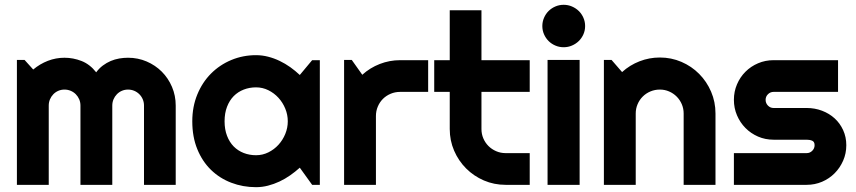

<svg xmlns="http://www.w3.org/2000/svg" viewBox="-20 -774 3584 804"><path d="M715.8 0H583V-332Q583 -345.7 577.9 -357.9Q572.8 -370.1 563.5 -379.4Q554.2 -388.7 542 -393.8Q529.8 -398.9 516.1 -398.9Q502.4 -398.9 490.5 -393.8Q478.5 -388.7 469.5 -379.4Q460.4 -370.1 455.3 -357.9Q450.2 -345.7 450.2 -332V0H316.9V-332Q316.9 -345.7 311.8 -357.9Q306.6 -370.1 297.4 -379.4Q288.1 -388.7 275.9 -393.8Q263.7 -398.9 250 -398.9Q236.3 -398.9 224.4 -393.8Q212.4 -388.7 203.4 -379.4Q194.3 -370.1 189.2 -357.9Q184.1 -345.7 184.1 -332V0H50.8V-522.9H83L119.1 -482.9Q147 -506.3 180.4 -519.3Q213.9 -532.2 250 -532.2Q286.6 -532.2 321.5 -518.6Q356.4 -504.9 382.8 -471.2Q395 -487.8 410.6 -499.5Q426.3 -511.2 443.6 -518.6Q460.9 -525.9 479.5 -529.1Q498 -532.2 516.1 -532.2Q557.6 -532.2 594 -516.6Q630.4 -501 657.5 -473.9Q684.6 -446.8 700.2 -410.2Q715.8 -373.5 715.8 -332Z M1319.3 0H1287.1L1235.4 -71.8Q1216.3 -54.7 1195.1 -39.8Q1173.8 -24.9 1150.4 -13.9Q1127 -2.9 1102.3 3.4Q1077.6 9.8 1052.2 9.8Q997.1 9.8 948.5 -8.8Q899.9 -27.3 863.5 -62.7Q827.1 -98.1 806.2 -149.4Q785.2 -200.7 785.2 -266.1Q785.2 -327.1 806.2 -378.2Q827.1 -429.2 863.5 -465.8Q899.9 -502.4 948.5 -522.7Q997.1 -543 1052.2 -543Q1077.6 -543 1102.5 -536.6Q1127.4 -530.3 1150.9 -519Q1174.3 -507.8 1195.6 -492.7Q1216.8 -477.5 1235.4 -460L1287.1 -522H1319.3ZM1185.1 -266.1Q1185.1 -293.5 1174.6 -319.1Q1164.1 -344.7 1146 -364.5Q1127.9 -384.3 1103.8 -396.2Q1079.6 -408.2 1052.2 -408.2Q1024.9 -408.2 1000.7 -398.9Q976.6 -389.6 958.7 -371.6Q940.9 -353.5 930.7 -326.9Q920.4 -300.3 920.4 -266.1Q920.4 -231.9 930.7 -205.3Q940.9 -178.7 958.7 -160.6Q976.6 -142.6 1000.7 -133.3Q1024.9 -124 1052.2 -124Q1079.6 -124 1103.8 -136Q1127.9 -147.9 1146 -167.7Q1164.1 -187.5 1174.6 -213.1Q1185.1 -238.8 1185.1 -266.1Z M1554.2 0H1420.9V-522.9H1453.1L1497.1 -460.9Q1529.3 -490.2 1570.3 -506.1Q1611.3 -522 1655.3 -522H1772.9V-389.2H1655.3Q1634.3 -389.2 1615.7 -381.3Q1597.2 -373.5 1583.5 -359.9Q1569.8 -346.2 1562 -327.6Q1554.2 -309.1 1554.2 -288.1Z M2097.2 0Q2048.8 0 2006.3 -18.3Q1963.9 -36.6 1931.9 -68.6Q1899.9 -100.6 1881.6 -143.1Q1863.3 -185.5 1863.3 -233.9V-389.2H1798.3V-522H1863.3V-731H1996.1V-522H2198.2V-389.2H1996.1V-233.9Q1996.1 -212.9 2003.9 -194.6Q2011.7 -176.3 2025.4 -162.6Q2039.1 -148.9 2057.6 -140.9Q2076.2 -132.8 2097.2 -132.8H2198.2V0Z M2430.2 -665Q2430.2 -646.5 2423.1 -630.4Q2416 -614.3 2403.8 -602.3Q2391.6 -590.3 2375.2 -583.3Q2358.9 -576.2 2340.3 -576.2Q2321.8 -576.2 2305.4 -583.3Q2289.1 -590.3 2277.1 -602.3Q2265.1 -614.3 2258.1 -630.4Q2251 -646.5 2251 -665Q2251 -683.1 2258.1 -699.5Q2265.1 -715.8 2277.1 -727.8Q2289.1 -739.7 2305.4 -746.8Q2321.8 -753.9 2340.3 -753.9Q2358.9 -753.9 2375.2 -746.8Q2391.6 -739.7 2403.8 -727.8Q2416 -715.8 2423.1 -699.5Q2430.2 -683.1 2430.2 -665ZM2407.2 0H2272.9V-522.9H2407.2Z M2642.1 0H2508.8V-522.9H2541L2585 -472.2Q2617.2 -501.5 2658 -517.3Q2698.7 -533.2 2743.2 -533.2Q2791 -533.2 2833.5 -514.9Q2876 -496.6 2907.7 -464.6Q2939.5 -432.6 2957.8 -389.9Q2976.1 -347.2 2976.1 -298.8V0H2842.8V-298.8Q2842.8 -319.3 2835 -337.6Q2827.1 -356 2813.5 -369.6Q2799.8 -383.3 2781.7 -391.1Q2763.7 -398.9 2743.2 -398.9Q2722.2 -398.9 2703.6 -391.1Q2685.1 -383.3 2671.4 -369.6Q2657.7 -356 2649.9 -337.6Q2642.1 -319.3 2642.1 -298.8Z M3357.9 0H3053.2V-132.8H3357.9Q3371.6 -132.8 3381.3 -142.6Q3391.1 -152.3 3391.1 -166Q3391.1 -180.2 3381.3 -184.6Q3371.6 -189 3357.9 -189H3219.2Q3184.6 -189 3154.3 -202.1Q3124 -215.3 3101.6 -238Q3079.1 -260.7 3066.2 -291Q3053.2 -321.3 3053.2 -356Q3053.2 -390.6 3066.2 -420.9Q3079.1 -451.2 3101.6 -473.6Q3124 -496.1 3154.3 -509Q3184.6 -522 3219.2 -522H3489.3V-389.2H3219.2Q3205.6 -389.2 3195.8 -379.4Q3186 -369.6 3186 -356Q3186 -341.8 3195.8 -331.8Q3205.6 -321.8 3219.2 -321.8H3357.9Q3392.1 -321.8 3422.4 -310.3Q3452.6 -298.8 3475.1 -278.3Q3497.6 -257.8 3510.7 -229Q3523.9 -200.2 3523.9 -166Q3523.9 -131.3 3510.7 -101.3Q3497.6 -71.3 3475.1 -48.6Q3452.6 -25.9 3422.4 -12.9Q3392.1 0 3357.9 0Z"/></svg>

Font: Righteous
Style: Regular
Weight: 400
Version: Version 1.000